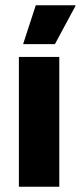

<svg xmlns="http://www.w3.org/2000/svg" viewBox="-20 -707 306 727"><path d="M204.5 0H51.5V-491.5H204.5ZM68 -541.5 115.5 -687H266V-685L188 -540H68Z"/></svg>

Font: Anek Devanagari Medium
Style: Bold
Weight: 700
Version: Version 1.003